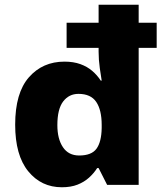

<svg xmlns="http://www.w3.org/2000/svg" viewBox="-20 -780 695 810"><path d="M241 10Q154 10 99 -57.5Q44 -125 44 -254Q44 -388 102 -454Q160 -520 252 -520Q290 -520 319 -509.5Q348 -499 369 -481Q390 -463 405 -440H409Q406 -457 401 -492.5Q396 -528 396 -562V-578H261V-684H396V-760H565V-684H641V-578H565V0H432L396 -71H390Q376 -49 355.5 -30.5Q335 -12 307 -1Q279 10 241 10ZM314 -124Q366 -124 387 -152.5Q408 -181 409 -240V-253Q409 -316 386 -350Q363 -384 311 -384Q271 -384 246.5 -352Q222 -320 222 -252Q222 -194 245.5 -159Q269 -124 314 -124Z"/></svg>

Font: Noto Sans Hebrew ExtraBold
Style: Regular
Weight: 800
Designer: Monotype Design Team
Foundry: Monotype Imaging Inc.
Version: Version 2.003